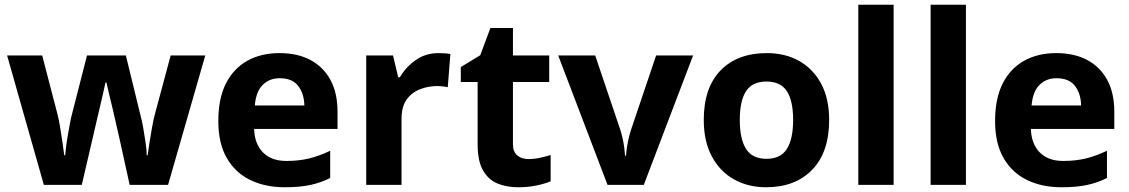

<svg xmlns="http://www.w3.org/2000/svg" viewBox="-20 -780 4764 810"><path d="M485 -191Q481 -208 473.5 -241.5Q466 -275 457 -313.5Q448 -352 440 -384.5Q432 -417 429 -432H425Q422 -417 414.5 -384.5Q407 -352 398 -313.5Q389 -275 381 -241Q373 -207 369 -189L325 0H165L10 -546H158L221 -304Q228 -279 233.5 -244Q239 -209 244 -176.5Q249 -144 251 -125H255Q256 -139 259 -162.5Q262 -186 266.5 -211Q271 -236 274.5 -256.5Q278 -277 280 -284L347 -546H511L575 -284Q579 -270 584.5 -239Q590 -208 594.5 -176Q599 -144 599 -125H603Q605 -142 610 -174.5Q615 -207 621.5 -243Q628 -279 635 -304L700 -546H846L689 0H527Z M1159 -556Q1235 -556 1289.5 -527Q1344 -498 1374 -443Q1404 -388 1404 -308V-236H1052Q1054 -173 1089.5 -137Q1125 -101 1188 -101Q1241 -101 1284 -111.5Q1327 -122 1373 -144V-29Q1333 -9 1288.5 0.5Q1244 10 1181 10Q1099 10 1036 -20.5Q973 -51 937 -113Q901 -175 901 -269Q901 -365 933.5 -428.5Q966 -492 1024 -524Q1082 -556 1159 -556ZM1160 -450Q1117 -450 1088.5 -422Q1060 -394 1055 -335H1264Q1263 -385 1238 -417.5Q1213 -450 1160 -450Z M1830 -556Q1841 -556 1856 -555Q1871 -554 1880 -552L1869 -412Q1862 -414 1848.5 -415.5Q1835 -417 1825 -417Q1787 -417 1752 -403.5Q1717 -390 1695.5 -360Q1674 -330 1674 -278V0H1525V-546H1638L1660 -454H1667Q1691 -496 1733 -526Q1775 -556 1830 -556Z M2209 -109Q2234 -109 2257 -114Q2280 -119 2303 -126V-15Q2279 -5 2243.5 2.5Q2208 10 2166 10Q2117 10 2078.5 -6Q2040 -22 2017.5 -61.5Q1995 -101 1995 -171V-434H1924V-497L2006 -547L2049 -662H2144V-546H2297V-434H2144V-171Q2144 -140 2162 -124.5Q2180 -109 2209 -109Z M2543 0 2335 -546H2491L2596 -235Q2602 -217 2606.5 -197Q2611 -177 2613.5 -158Q2616 -139 2617 -123H2621Q2622 -140 2625 -159Q2628 -178 2632.5 -197.5Q2637 -217 2643 -235L2748 -546H2904L2696 0Z M3478 -273.7Q3478 -138 3406.5 -64Q3335 10 3212 10Q3136.1 10 3076.8 -23.1Q3017.4 -56.2 2983.2 -119.8Q2949 -183.4 2949 -274Q2949 -410 3020 -483Q3091 -556 3215 -556Q3292.4 -556 3351.2 -523Q3410 -490 3444 -427.3Q3478 -364.5 3478 -273.7ZM3101 -274Q3101 -193 3127.5 -151.5Q3154 -110 3213.9 -110Q3273 -110 3299.5 -151.5Q3326 -193 3326 -274Q3326 -355 3299.5 -395.5Q3273 -436 3213.5 -436Q3154 -436 3127.5 -395.5Q3101 -355 3101 -274Z M3750 0H3601V-760H3750Z M4055 0H3906V-760H4055Z M4436 -556Q4512 -556 4566.5 -527Q4621 -498 4651 -443Q4681 -388 4681 -308V-236H4329Q4331 -173 4366.5 -137Q4402 -101 4465 -101Q4518 -101 4561 -111.5Q4604 -122 4650 -144V-29Q4610 -9 4565.5 0.5Q4521 10 4458 10Q4376 10 4313 -20.5Q4250 -51 4214 -113Q4178 -175 4178 -269Q4178 -365 4210.5 -428.5Q4243 -492 4301 -524Q4359 -556 4436 -556ZM4437 -450Q4394 -450 4365.5 -422Q4337 -394 4332 -335H4541Q4540 -385 4515 -417.5Q4490 -450 4437 -450Z"/></svg>

Font: Noto Sans Tai Tham
Style: Regular
Weight: 400
Designer: Monotype Design Team 2013. Revised by David WIlliams 2020
Foundry: Monotype Imaging Inc.
Version: Version 2.002